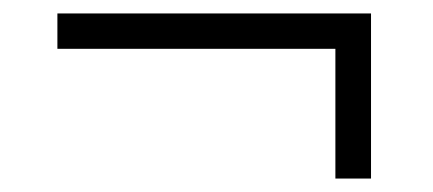

<svg xmlns="http://www.w3.org/2000/svg" viewBox="-20 -351 640 284"><path d="M476.1 -86.9V-278.8H64.9V-331.1H528.8V-86.9Z"/></svg>

Font: Anuphan Light
Style: Regular
Weight: 300
Designer: Mike Abbink, Paul van der Laan, Pieter van Rosmalen, Mint Tantisuwanna
Foundry: Bold Monday; Cadson Demak
Version: Version 3.002;hotconv 1.0.109;makeotfexe 2.5.65596